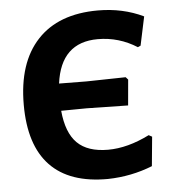

<svg xmlns="http://www.w3.org/2000/svg" viewBox="-49 -698 680 752"><g transform="rotate(-5 290.5 -321.5)"><path d="M449 -271 286 -274 186 -273Q194 -186 235 -145.5Q276 -105 356 -105Q433 -105 519 -148L532 -141L521 -26Q438 7 346 9Q195 10 118.5 -70Q42 -150 42 -309Q42 -474 125 -563Q208 -652 363 -652Q461 -652 542 -613L518 -500L507 -495Q436 -540 353 -540Q208 -540 187 -380L295 -379L449 -382L458 -372Z"/></g></svg>

Font: Alegreya Sans SC
Style: Bold
Weight: 700
Designer: Juan Pablo del Peral
Foundry: Huerta Tipografica
Version: Version 2.007